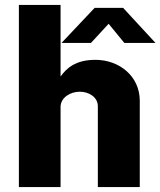

<svg xmlns="http://www.w3.org/2000/svg" viewBox="-20 -763 654 783"><path d="M57 0H227V-327C227 -365 267 -389 305 -389C344 -389 379 -366 379 -330V0H550V-352C550 -452 467 -519 369 -519C287 -519 251 -484 227 -451V-743H57ZM487 -588H614L482 -731H366L231 -588H351L423 -666Z"/></svg>

Font: United Sans ExtraBold
Style: Regular
Weight: 800
Designer: Pablo Impallari, Rodrigo Fuenzalida (Modified by Dan O. Williams)
Version: Version 1.000;PS 001.000;hotconv 1.0.88;makeotf.lib2.5.64775